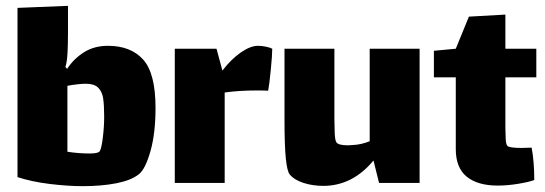

<svg xmlns="http://www.w3.org/2000/svg" viewBox="-20 -627 1868 658"><path d="M513 -257Q513 -170 495.5 -108.5Q478 -47 456 -30Q430 -9 379 1Q328 11 263 11Q213 11 151 3.5Q89 -4 40 -20V-600L213 -607V-513Q213 -505 212.5 -476Q212 -447 210 -427.5Q208 -408 204 -398L210 -391Q233 -426 268 -448Q303 -470 350 -470Q428 -470 470.5 -423Q513 -376 513 -257ZM337 -227Q337 -267 333.5 -290Q330 -313 316.5 -326.5Q303 -340 275 -340Q250 -340 211 -333V-107Q248 -101 288 -101Q317 -101 322 -109Q328 -119 332.5 -156Q337 -193 337 -227Z M913 -460Q913 -438 908 -387.5Q903 -337 899 -316Q889 -317 862 -317Q799 -317 750 -310V0H579V-460H722L742 -386H743Q772 -424 805 -447Q838 -470 864 -470Q877 -470 891.5 -467Q906 -464 913 -460Z M1418 -460V0H1279L1260 -77Q1188 10 1088 10Q1052 10 1020.5 0Q989 -10 973 -29Q964 -40 959.5 -84Q955 -128 955 -218V-460H1126V-220Q1126 -200 1127 -173Q1128 -146 1133 -139Q1140 -129 1173 -129L1189 -130Q1217 -131 1247 -143V-460Z M1712 -189Q1712 -171 1713 -151.5Q1714 -132 1719 -127Q1726 -120 1768 -120L1802 -121Q1811 -73 1811 -10Q1792 -3 1755.5 3Q1719 9 1686 9Q1617 9 1579.5 -21.5Q1542 -52 1542 -116V-362H1467V-453L1542 -460L1587 -570L1712 -577V-460H1818V-362H1712Z"/></svg>

Font: Lalezar
Style: Regular
Weight: 400
Designer: Borna Izadpanah
Foundry: Borna Izadpanah
Version: Version 1.003